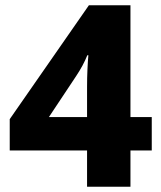

<svg xmlns="http://www.w3.org/2000/svg" viewBox="-20 -803 612 730"><path d="M557 -231H476V-93H311V-231H17V-350L318 -783H476V-358H557ZM311 -358V-472Q311 -507 312.5 -539.5Q314 -572 316 -593H312Q304 -573 293.5 -553.5Q283 -534 269 -513L166 -358Z"/></svg>

Font: Noto Sans Kannada UI ExtraBold
Style: Regular
Weight: 800
Designer: Jelle Bosma - Monotype Design Team
Foundry: Monotype Imaging Inc.
Version: Version 2.005; ttfautohint (v1.8.4.7-5d5b)